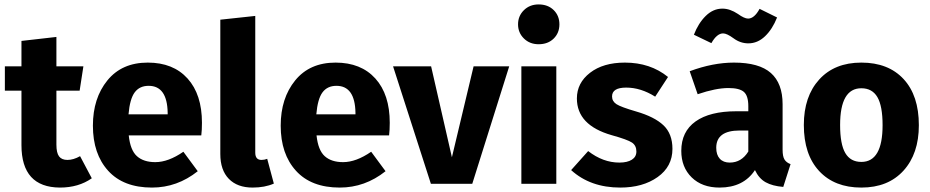

<svg xmlns="http://www.w3.org/2000/svg" viewBox="-20 -831 4206 868"><path d="M342 -125 395 -25Q335 17 251 17Q77 16 77 -175V-421H2V-531H77V-646L235 -664V-531H357L340 -421H235V-177Q235 -140 247 -124Q259 -108 285 -108Q312 -108 342 -125Z M893 -276Q893 -243 890 -219H562Q569 -152 599 -125Q629 -98 682 -98Q741 -98 809 -145L874 -57Q781 17 667 17Q538 17 469 -59Q400 -135 400 -263Q400 -387 465.5 -467.5Q531 -548 648 -548Q763 -548 828 -476Q893 -404 893 -276ZM738 -314V-321Q736 -443 652 -443Q611 -443 589 -413.5Q567 -384 561 -314Z M1122 17Q1053 17 1014.5 -22.5Q976 -62 976 -135V-742L1134 -759V-141Q1134 -108 1162 -108Q1176 -108 1188 -113L1218 -1Q1177 17 1122 17Z M1742 -276Q1742 -243 1739 -219H1411Q1418 -152 1448 -125Q1478 -98 1531 -98Q1590 -98 1658 -145L1723 -57Q1630 17 1516 17Q1387 17 1318 -59Q1249 -135 1249 -263Q1249 -387 1314.5 -467.5Q1380 -548 1497 -548Q1612 -548 1677 -476Q1742 -404 1742 -276ZM1587 -314V-321Q1585 -443 1501 -443Q1460 -443 1438 -413.5Q1416 -384 1410 -314Z M2282 -531 2115 0H1928L1757 -531H1929L2023 -120L2121 -531Z M2415 -811Q2457 -811 2483 -785.5Q2509 -760 2509 -721Q2509 -682 2483 -656.5Q2457 -631 2415 -631Q2375 -631 2348.5 -657Q2322 -683 2322 -721Q2322 -759 2348.5 -785Q2375 -811 2415 -811ZM2495 -531V0H2337V-531Z M2805 -548Q2920 -548 3000 -483L2942 -394Q2877 -435 2811 -435Q2747 -435 2747 -395Q2747 -373 2767 -360Q2787 -347 2856 -327Q2939 -303 2979.5 -264.5Q3020 -226 3020 -158Q3020 -78 2953 -30.5Q2886 17 2784 17Q2649 17 2562 -62L2639 -148Q2706 -96 2780 -96Q2816 -96 2836.5 -109Q2857 -122 2857 -146Q2857 -173 2837 -186.5Q2817 -200 2745 -220Q2588 -265 2588 -386Q2588 -456 2647.5 -502Q2707 -548 2805 -548Z M3363 -635Q3327 -635 3296 -658Q3266 -680 3249 -680Q3221 -680 3196 -636L3117 -674Q3137 -726 3170.5 -759Q3204 -792 3246 -792Q3280 -792 3316 -768Q3345 -747 3362 -747Q3390 -747 3414 -791L3493 -752Q3472 -699 3438.5 -667Q3405 -635 3363 -635ZM3518 -154Q3518 -124 3526.5 -110Q3535 -96 3554 -89L3521 14Q3472 10 3441.5 -7Q3411 -24 3393 -62Q3341 17 3233 17Q3154 17 3107 -29Q3060 -75 3060 -149Q3060 -236 3124.5 -282Q3189 -328 3309 -328H3363V-351Q3363 -398 3343 -415.5Q3323 -433 3273 -433Q3216 -433 3134 -405L3098 -509Q3203 -548 3298 -548Q3412 -548 3465 -501Q3518 -454 3518 -360ZM3279 -96Q3332 -96 3363 -146V-241H3324Q3218 -241 3218 -163Q3218 -131 3234 -113.5Q3250 -96 3279 -96Z M3874 -548Q3996 -548 4065 -473.5Q4134 -399 4134 -265Q4134 -136 4064.5 -59.5Q3995 17 3874 17Q3753 17 3683.5 -57.5Q3614 -132 3614 -266Q3614 -395 3683.5 -471.5Q3753 -548 3874 -548ZM3874 -432Q3778 -432 3778 -266Q3778 -179 3801.5 -139Q3825 -99 3874 -99Q3970 -99 3970 -265Q3970 -352 3946.5 -392Q3923 -432 3874 -432Z"/></svg>

Font: Fira Sans
Style: Bold
Weight: 700
Designer: bBox Type GmbH & Carrois Corporate GbR & Edenspiekermann AG
Foundry: bBox Type GmbH & Carrois Corporate GbR & Edenspiekermann AG
Version: Version 4.301;PS 004.301;hotconv 1.0.88;makeotf.lib2.5.64775